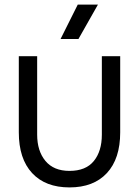

<svg xmlns="http://www.w3.org/2000/svg" viewBox="-20 -805 606 837"><path d="M62 -228V-560H142V-218Q142 -147 178 -103.5Q214 -60 283 -60Q354 -60 389 -103Q424 -146 424 -218V-560H504V-228Q504 -113 446 -50.5Q388 12 283 12Q178 12 120 -50.5Q62 -113 62 -228ZM244 -635 319 -785H407L322 -635Z"/></svg>

Font: TASA Explorer VF
Style: Regular
Weight: 400
Designer: Weizhong Zhang
Foundry: Local Remote
Version: Version 1.000;Glyphs 3.2 (3192)